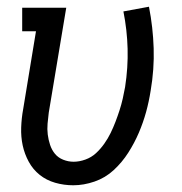

<svg xmlns="http://www.w3.org/2000/svg" viewBox="-20 -543 540 571"><path d="M198 8Q170 8 144 0.5Q118 -7 98 -23Q78 -39 65.5 -62Q53 -85 47.5 -110.5Q42 -136 43 -164Q44 -192 49 -219L87 -450H46V-520H177L125 -208Q123 -192 121.5 -175.5Q120 -159 122 -143Q124 -127 129 -112Q134 -97 143.5 -85.5Q153 -74 168 -68Q183 -62 199 -62Q216 -62 234 -68.5Q252 -75 265.5 -87.5Q279 -100 290 -115.5Q301 -131 309 -147.5Q317 -164 323.5 -181Q330 -198 335.5 -215Q341 -232 345 -249.5Q349 -267 352 -284Q361 -342 359.5 -398Q358 -454 347 -509L423 -523Q435 -462 437 -399.5Q439 -337 428 -273Q423 -241 414.5 -210Q406 -179 393 -148.5Q380 -118 361.5 -89Q343 -60 318 -37Q293 -14 261 -3Q229 8 198 8Z"/></svg>

Font: Iosevka Gothic
Style: Italic
Weight: 400
Italic angle: -9°
Monospace: yes
Designer: Belleve Invis
Foundry: Belleve Invis
Version: Version 15.5.1; ttfautohint (v1.8.4)